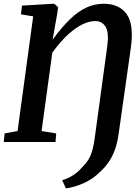

<svg xmlns="http://www.w3.org/2000/svg" viewBox="-22 -772 745 1044"><path d="M336.5 252.5 316 208Q347 199 375 181.2Q403 163.5 424.5 137.5Q454.5 109.5 469.5 75.2Q484.5 41 492.5 -17L561 -519Q571.5 -593 552.8 -625.2Q534 -657.5 496 -657.5Q465.5 -657.5 429.2 -641Q393 -624.5 351.2 -587.2Q309.5 -550 262.5 -486L204 -59.5L283.5 -46.5L280 0H-1.5L3 -46.5L73.5 -59.5L158.5 -683L92 -694L97.5 -741.5L265.5 -751.5H273L294 -733L288.5 -693.5L264 -556Q314.5 -625 359.2 -668Q404 -711 448.5 -731.2Q493 -751.5 541 -751.5Q627 -751.5 667.2 -694.5Q707.5 -637.5 689 -509L623.5 -47Q617 2.5 602.8 42Q588.5 81.5 566.8 112.2Q545 143 515.5 168.5Q481 202.5 432.2 224.2Q383.5 246 336.5 252.5Z"/></svg>

Font: Merriweather SemiBold
Style: Italic
Weight: 600
Italic angle: -7.8°
Version: Version 2.101